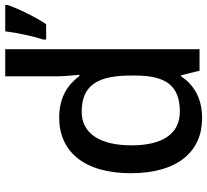

<svg xmlns="http://www.w3.org/2000/svg" viewBox="-50 -750 810 751"><g transform="rotate(-90 355.5 -375.0)"><path d="M268 10C351 10 401 -26 432 -72H436L454 0H538V-760H432V-558C432 -533 436 -489 438 -470H433C400 -514 352 -549 270 -549C140 -549 53 -454 53 -269C53 -84 139 10 268 10ZM711 -751V-760H608C603 -717 589 -651 576 -612V-600H636C667 -647 698 -712 711 -751ZM294 -77C207 -77 162 -145 162 -266C162 -387 207 -461 293 -461C402 -461 435 -392 435 -267V-252C435 -135 398 -77 294 -77Z"/></g></svg>

Font: Noto Sans Canadian Aboriginal Medium
Style: Regular
Weight: 500
Designer: Monotype Design Team, Typotheque's Kevin King
Foundry: Monotype Imaging Inc.
Version: Version 2.004